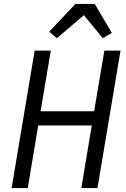

<svg xmlns="http://www.w3.org/2000/svg" viewBox="-20 -955 640 975"><path d="M446 -318H174L121 0H39L156 -698H238L186 -390H458L510 -698H592L475 0H393ZM461 -935 548 -788 502 -761 406 -878 269 -761 230 -794 363 -935Z"/></svg>

Font: iA Writer Mono V
Style: Regular
Weight: 400
Italic angle: -9.5°
Designer: Mike Abbink, Paul van der Laan, Pieter van Rosmalen
Foundry: Bold Monday
Version: Version 2.000